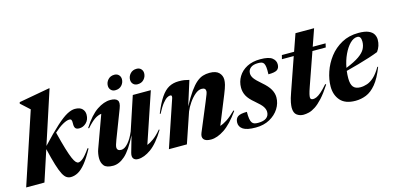

<svg xmlns="http://www.w3.org/2000/svg" viewBox="-87 -1162 3273 1593"><g transform="rotate(-15 1549.5 -366.0)"><path d="M382.5 -745 233.5 -289Q320.5 -382 377.5 -433.2Q434.5 -484.5 472.5 -504.8Q510.5 -525 540 -525Q582.5 -525 602.5 -504.8Q622.5 -484.5 622.5 -454.5Q622.5 -411 596 -385.2Q569.5 -359.5 535.5 -359.5Q511 -359.5 502 -372Q493 -384.5 494 -409.5Q495 -435 490.2 -443.2Q485.5 -451.5 473.5 -451.5Q451 -451.5 416 -432Q381 -412.5 339.5 -374.5Q362 -284.5 379 -228.2Q396 -172 409.2 -141.5Q422.5 -111 433.5 -99.5Q444.5 -88 455 -88Q470.5 -88 494 -106.5Q517.5 -125 558.5 -183L565.5 -178.5Q526 -105.5 492 -63.5Q458 -21.5 426.5 -4.2Q395 13 363.5 13Q343.5 13 327 2.2Q310.5 -8.5 295 -38Q279.5 -67.5 262.8 -122.2Q246 -177 225.5 -264L139 0H-18L186.5 -616Q173 -628.5 152.5 -647.2Q132 -666 110.5 -685.5L113.5 -697.5L375 -745Z M898.5 -53 938.5 -192.5Q880.5 -77.5 829.8 -32.2Q779 13 726.5 13Q669 13 648.8 -12.8Q628.5 -38.5 628.5 -77.5Q628.5 -94.5 631.8 -114.8Q635 -135 641.5 -152.5L742 -429Q713 -425.5 683.8 -405.8Q654.5 -386 612.5 -338.5L606.5 -343.5Q667 -439 727.5 -479.8Q788 -520.5 843 -520.5Q888.5 -520.5 904 -500.2Q919.5 -480 901 -432.5L807.5 -189Q790 -143.5 790 -127.5Q790 -97 826 -97Q854 -97 885 -131.8Q916 -166.5 940 -224.5L1035 -512H1190L1044.5 -80.5Q1069.5 -90 1100.8 -112.5Q1132 -135 1170 -179.5L1175 -175.5Q1113 -73 1053 -30Q993 13 941 13Q913.5 13 901.5 -3.8Q889.5 -20.5 898.5 -53ZM906 -587.5Q882.5 -587.5 868.5 -602.5Q854.5 -617.5 854.5 -639Q854.5 -668.5 875 -691.2Q895.5 -714 930 -714Q953.5 -714 967.8 -699Q982 -684 982 -662.5Q982 -633 961.5 -610.2Q941 -587.5 906 -587.5ZM1097.5 -587.5Q1073.5 -587.5 1059.5 -602.5Q1045.5 -617.5 1045.5 -639Q1045.5 -668.5 1066 -691.2Q1086.5 -714 1121 -714Q1145 -714 1159 -699Q1173 -684 1173 -662.5Q1173 -633 1152.5 -610.2Q1132 -587.5 1097.5 -587.5Z M1217 -301 1211 -304Q1245 -388.5 1277.8 -436.2Q1310.5 -484 1347.5 -503.8Q1384.5 -523.5 1431 -523.5Q1459.5 -523.5 1477.8 -520.8Q1496 -518 1521 -511.5L1454.5 -301Q1493 -372.5 1524.5 -416.8Q1556 -461 1583.8 -484.5Q1611.5 -508 1638.8 -516.5Q1666 -525 1696 -525Q1751.5 -525 1776.5 -499.8Q1801.5 -474.5 1801.5 -439Q1801.5 -420 1795.5 -395.5Q1789.5 -371 1769 -320L1670 -76.5Q1696.5 -84.5 1730.2 -106.2Q1764 -128 1808.5 -172L1814 -167Q1745 -69.5 1682.8 -28.2Q1620.5 13 1567.5 13Q1522 13 1506 -7Q1490 -27 1504 -61L1604.5 -302Q1622 -344.5 1627.8 -360.5Q1633.5 -376.5 1633.5 -385Q1633.5 -413.5 1599 -413.5Q1571 -413.5 1541.8 -388.5Q1512.5 -363.5 1488 -327.5Q1463.5 -291.5 1450.5 -259L1362.5 0H1208L1343 -399.5Q1347.5 -412 1345.5 -420Q1343.5 -428 1333.5 -428Q1321.5 -428 1305.5 -418.8Q1289.5 -409.5 1267.5 -382.5Q1245.5 -355.5 1217 -301Z M1913 -132Q1912 -60.5 1928.5 -38.5Q1936.5 -27 1949.2 -23.2Q1962 -19.5 1980 -19.5Q2028.5 -19.5 2052 -37.8Q2075.5 -56 2075.5 -88Q2075.5 -110.5 2060.5 -133.8Q2045.5 -157 1999.5 -195.5Q1953 -234 1935.5 -267Q1918 -300 1918 -337.5Q1918 -389 1943.8 -431.8Q1969.5 -474.5 2017.5 -499.8Q2065.5 -525 2132 -525Q2204.5 -525 2233.5 -502.8Q2262.5 -480.5 2262.5 -447.5Q2262.5 -414.5 2242 -400.5Q2221.5 -386.5 2166.5 -386.5Q2168 -428.5 2165.2 -449.2Q2162.5 -470 2155.5 -481Q2148.5 -491.5 2136.8 -495Q2125 -498.5 2107 -498.5Q2064 -498.5 2042 -480.2Q2020 -462 2020 -433Q2020 -411 2035.5 -389Q2051 -367 2096.5 -328Q2142.5 -289 2161.8 -254.5Q2181 -220 2181 -185.5Q2181 -134.5 2152.5 -89.2Q2124 -44 2072.5 -15.5Q2021 13 1951.5 13Q1876.5 13 1844.2 -8.2Q1812 -29.5 1812 -64.5Q1812 -99.5 1834 -115.8Q1856 -132 1913 -132Z M2471 -198.5Q2457 -158.5 2453 -140.2Q2449 -122 2449 -112.5Q2449 -92 2472.5 -92Q2485.5 -92 2502 -99Q2518.5 -106 2542.2 -126.2Q2566 -146.5 2600.5 -186L2607.5 -181Q2565.5 -116 2530 -77.2Q2494.5 -38.5 2464.5 -19Q2434.5 0.5 2409 6.8Q2383.5 13 2362 13Q2330 13 2305.5 -5Q2281 -23 2281 -69Q2281 -84 2286 -113Q2291 -142 2310 -195L2408.5 -478.5H2307L2315.5 -512H2420.5L2471.5 -658H2631.5L2580.5 -512H2691L2683.5 -478.5H2569Z M3062 -211.5Q3026.5 -119.5 2986 -71Q2945.5 -22.5 2901.2 -4.8Q2857 13 2809.5 13Q2721.5 13 2680 -34Q2638.5 -81 2638.5 -154Q2638.5 -214 2660.5 -279Q2682.5 -344 2725.2 -399.8Q2768 -455.5 2831 -490.2Q2894 -525 2976 -525Q3031 -525 3061.8 -511.5Q3092.5 -498 3104.8 -476.2Q3117 -454.5 3117 -430.5Q3117 -375.5 3084.5 -331.5Q3053.5 -319 3007.2 -304Q2961 -289 2907.5 -274Q2854 -259 2801.5 -245.5Q2797.5 -213.5 2797.5 -182.5Q2797.5 -131.5 2816.5 -108.2Q2835.5 -85 2876.5 -85Q2905.5 -85 2935 -95Q2964.5 -105 2994.5 -132.2Q3024.5 -159.5 3055 -212ZM2958 -495.5Q2926 -495.5 2895.2 -464.8Q2864.5 -434 2840.5 -382.8Q2816.5 -331.5 2805.5 -270.5Q2880.5 -300.5 2920.2 -328.5Q2960 -356.5 2975 -385.5Q2990 -414.5 2990 -447.5Q2990 -495.5 2958 -495.5Z"/></g></svg>

Font: Newsreader Display
Style: Bold Italic
Weight: 700
Italic angle: -17°
Designer: Hugues Gentile
Foundry: Production Type
Version: Version 1.001